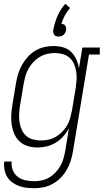

<svg xmlns="http://www.w3.org/2000/svg" viewBox="-20 -771 547 1014"><path d="M161 223Q140 223 119 220.5Q98 218 78.5 210.5Q59 203 43 191Q27 179 17 161.5Q7 144 3.5 123.5Q0 103 2 82H42Q39 106 47.5 127.5Q56 149 73.5 162.5Q91 176 114 181Q137 186 161 186Q181 186 201.5 181.5Q222 177 240.5 166Q259 155 274.5 138.5Q290 122 300 103.5Q310 85 315.5 65Q321 45 325 24L344 -94Q332 -71 314.5 -51Q297 -31 274.5 -17.5Q252 -4 227 2Q202 8 177 8Q151 8 126.5 0.5Q102 -7 84 -23.5Q66 -40 56 -63Q46 -86 42 -111Q38 -136 39.5 -162.5Q41 -189 45 -215L65 -335Q69 -359 76.5 -383Q84 -407 97 -429.5Q110 -452 127.5 -471.5Q145 -491 167.5 -504Q190 -517 214.5 -522.5Q239 -528 263 -528Q289 -528 313.5 -521Q338 -514 355.5 -497Q373 -480 383 -457.5Q393 -435 397 -410L415 -520H507V-483H450L365 30Q361 55 353 79.5Q345 104 332 126.5Q319 149 300.5 168Q282 187 258.5 200Q235 213 210.5 218Q186 223 161 223ZM197 -29Q217 -29 237 -33.5Q257 -38 275 -48.5Q293 -59 308.5 -75Q324 -91 334.5 -109Q345 -127 350.5 -147Q356 -167 360 -187L380 -307Q383 -329 384.5 -350.5Q386 -372 382.5 -393Q379 -414 371 -433Q363 -452 348 -465.5Q333 -479 312.5 -485Q292 -491 270 -491Q250 -491 230 -486.5Q210 -482 191 -471Q172 -460 156.5 -443.5Q141 -427 130.5 -408.5Q120 -390 114.5 -370Q109 -350 105 -329L85 -209Q82 -188 81 -166.5Q80 -145 83.5 -124Q87 -103 95.5 -84.5Q104 -66 119 -53Q134 -40 154.5 -34.5Q175 -29 197 -29ZM289 -578Q282 -578 276 -580Q270 -582 266.5 -587Q263 -592 261.5 -598.5Q260 -605 261 -612V-614L264 -625Q271 -658 285.5 -690.5Q300 -723 325 -751L350 -729Q334 -711 322.5 -689.5Q311 -668 304 -645Q310 -645 316 -642.5Q322 -640 325 -635Q328 -630 329 -624Q330 -618 329 -612Q328 -605 324.5 -598.5Q321 -592 315.5 -587Q310 -582 303 -580Q296 -578 289 -578Z"/></svg>

Font: Iosevka Curly Slab Extralight
Style: Italic
Weight: 200
Italic angle: -9°
Monospace: yes
Designer: Belleve Invis
Foundry: Belleve Invis
Version: Version 22.1.2; ttfautohint (v1.8.4)